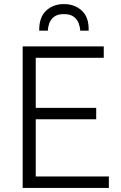

<svg xmlns="http://www.w3.org/2000/svg" viewBox="-20 -920 593 940"><path d="M91 0V-693H488V-637H155V-392H451V-336H155V-56H513V0ZM172 -770Q171 -835 205.5 -867.5Q240 -900 293 -900Q346 -900 381 -867.5Q416 -835 414 -770H373Q372 -788 365 -806.5Q358 -825 341 -838Q324 -851 293 -851Q262 -851 245 -838Q228 -825 221.5 -806.5Q215 -788 214 -770Z"/></svg>

Font: Ubuntu Sans Light
Style: Regular
Weight: 300
Designer: Dalton Maag Ltd
Foundry: Dalton Maag Ltd
Version: Version 1.006; ttfautohint (v1.8.4.7-5d5b)